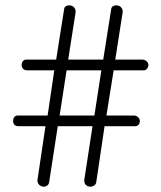

<svg xmlns="http://www.w3.org/2000/svg" viewBox="-20 -733 603 718"><path d="M263 -689 235 -510H366L396 -700Q397 -706 402 -709.5Q407 -713 414 -713Q426 -713 432.5 -706Q439 -699 439 -689L411 -510H514Q521 -510 528 -504Q535 -498 535 -490Q535 -483 530 -476.5Q525 -470 519 -470H405L378 -301H481Q489 -301 496 -295Q503 -289 503 -280Q503 -272 498 -266.5Q493 -261 486 -261H371L340 -52Q339 -44 332.5 -39.5Q326 -35 318 -35Q308 -35 301.5 -41Q295 -47 295 -59L326 -261H196L164 -53Q163 -44 157 -39.5Q151 -35 144 -35Q134 -35 127 -41.5Q120 -48 120 -59L150 -261H50Q39 -261 34 -266.5Q29 -272 29 -281Q29 -289 33.5 -295Q38 -301 45 -301H158L183 -470H82Q72 -470 66.5 -475.5Q61 -481 61 -490Q61 -498 65.5 -504Q70 -510 77 -510H190L220 -700Q221 -706 226 -709.5Q231 -713 238 -713Q250 -713 256.5 -706Q263 -699 263 -689ZM333 -301 359 -470H229L203 -301Z"/></svg>

Font: Dosis
Style: Regular
Weight: 400
Designer: Edgar Tolentino, Pablo Impallari, Igino Marini
Foundry: Edgar Tolentino, Pablo Impallari, Igino Marini
Version: Version 1.007;Glyphs 3.1.1 (3134)